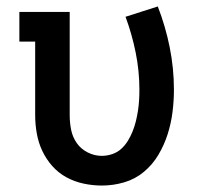

<svg xmlns="http://www.w3.org/2000/svg" viewBox="-20 -567 640 595"><path d="M296 8Q267 8 239 2Q211 -4 186 -17.5Q161 -31 142 -52.5Q123 -74 111 -99.5Q99 -125 94 -153.5Q89 -182 89 -210V-438H40V-530H196V-210Q196 -187 200.5 -164.5Q205 -142 218 -123.5Q231 -105 252 -94.5Q273 -84 295 -84Q312 -84 328 -89.5Q344 -95 356 -106Q368 -117 376.5 -131Q385 -145 391 -160Q397 -175 401 -191Q405 -207 407.5 -223.5Q410 -240 411 -256Q412 -272 412 -289Q412 -347 400.5 -404Q389 -461 369 -515L469 -547Q493 -485 506 -420Q519 -355 519 -289Q519 -254 514.5 -219Q510 -184 499.5 -151Q489 -118 471 -87.5Q453 -57 426 -34.5Q399 -12 365 -2Q331 8 296 8Z"/></svg>

Font: Iosevka Curly Slab SmBdEx
Style: Regular
Weight: 600
Width: 7
Monospace: yes
Designer: Belleve Invis
Foundry: Belleve Invis
Version: Version 11.1.0; ttfautohint (v1.8.3)